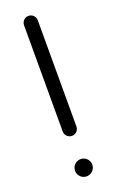

<svg xmlns="http://www.w3.org/2000/svg" viewBox="-110 -551 351 583"><g transform="rotate(-20 65.0 -259.5)"><path d="M37 -27.8Q37 -35.2 40.7 -41.7Q44.4 -48.1 50.9 -51.9Q57.4 -55.6 64.8 -55.6Q72.2 -55.6 78.7 -51.9Q85.2 -48.1 88.9 -41.7Q92.6 -35.2 92.6 -27.8Q92.6 -20.4 88.9 -13.9Q85.2 -7.4 78.7 -3.7Q72.2 0 64.8 0Q57.4 0 50.9 -3.7Q44.4 -7.4 40.7 -13.9Q37 -20.4 37 -27.8ZM64.8 -518.5Q70.7 -518.5 75.9 -515.6Q81.1 -512.6 84.1 -507.4Q87 -502.2 87 -496.3V-153Q87 -147 84.1 -141.9Q81.1 -136.7 75.9 -133.7Q70.7 -130.7 64.8 -130.7Q58.9 -130.7 53.7 -133.7Q48.5 -136.7 45.6 -141.9Q42.6 -147 42.6 -153V-496.3Q42.6 -502.2 45.6 -507.4Q48.5 -512.6 53.7 -515.6Q58.9 -518.5 64.8 -518.5Z"/></g></svg>

Font: 26F Galaxy Sans
Style: Regular
Weight: 400
Designer: C₂₉H₂₅N₃O₅
Version: Version 1.100;FEAKit 1.0